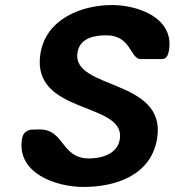

<svg xmlns="http://www.w3.org/2000/svg" viewBox="-20 -734 692 761"><path d="M67 -182C46 -47 202 7 311 7C437 7 580 -38 603 -187C640 -423 264 -378 287 -525C296 -584 354 -594 402 -594C500 -594 496 -500 537 -500H624C643 -500 648 -524 650 -536C670 -664 526 -714 424 -714C302 -714 161 -658 140 -520C103 -278 478 -332 455 -183C446 -122 380 -106 333 -106C221 -106 237 -221 137 -221C132 -221 106 -220 101 -220C79 -214 70 -202 67 -182Z"/></svg>

Font: Asimov Print
Style: CIt
Weight: 500
Designer: Google
Version: Version 2.000980: 2014